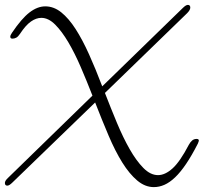

<svg xmlns="http://www.w3.org/2000/svg" viewBox="-20 -743 833 785"><path d="M62 -605Q54 -593 46.5 -589Q39 -585 31 -585Q22 -585 22 -593Q22 -599 29 -609Q68 -667 100.5 -692Q133 -717 165 -717Q200 -717 230.5 -692.5Q261 -668 289 -624.5Q317 -581 344 -521Q371 -461 398 -390L727 -710Q740 -723 748 -723Q758 -723 758 -712Q758 -702 745 -689L409 -363Q433 -301 458 -241Q483 -181 510 -133.5Q537 -86 566 -56.5Q595 -27 626 -27Q655 -27 685.5 -54.5Q716 -82 752 -151Q758 -162 765.5 -168.5Q773 -175 784 -175Q793 -175 793 -168Q793 -166 789 -156Q764 -107 741 -73Q718 -39 696 -18Q674 3 652.5 12.5Q631 22 609 22Q573 22 541 -5Q509 -32 480 -78.5Q451 -125 424 -188.5Q397 -252 369 -324L31 3Q18 16 10 16Q0 16 0 5Q0 -4 13 -16L358 -352Q335 -411 310.5 -468Q286 -525 259.5 -570Q233 -615 205.5 -642.5Q178 -670 149 -670Q128 -670 106.5 -655Q85 -640 62 -605Z"/></svg>

Font: Discipuli Britannica
Style: Regular
Weight: 400
Designer: Peter Wiegel
Foundry: Peter Wiegel
Version: Version 0.001 2009